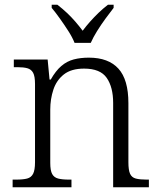

<svg xmlns="http://www.w3.org/2000/svg" viewBox="-20 -786 672 806"><path d="M33 0V-32H47Q77 -32 94 -36.5Q111 -41 119 -56.5Q127 -72 127 -105V-433Q127 -466 119 -480.5Q111 -495 95 -499.5Q79 -504 53 -504H38V-536H180L188 -452H193Q214 -489 237.5 -509Q261 -529 289.5 -536.5Q318 -544 353 -544Q435 -544 477 -498Q519 -452 519 -353V-105Q519 -72 526 -56.5Q533 -41 550 -36.5Q567 -32 595 -32H605V0H455V-354Q455 -420 428 -459Q401 -498 333 -498Q279 -498 248 -473.5Q217 -449 204 -409.5Q191 -370 191 -326V-102Q191 -70 199 -55.5Q207 -41 224 -36.5Q241 -32 270 -32H280V0ZM293 -606Q284 -629 267 -655.5Q250 -682 231.5 -708Q213 -734 197 -753V-766H221Q243 -749 261.5 -731.5Q280 -714 296 -695.5Q312 -677 327 -657Q342 -677 358.5 -695.5Q375 -714 393 -731.5Q411 -749 433 -766H457V-753Q442 -734 423 -708Q404 -682 387.5 -655.5Q371 -629 361 -606Z"/></svg>

Font: Noto Serif Kannada Light
Style: Regular
Weight: 300
Version: Version 2.003